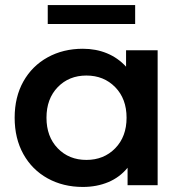

<svg xmlns="http://www.w3.org/2000/svg" viewBox="-20 -733 721 760"><path d="M604 -534V0H485V-69Q454 -31 408.5 -12Q363 7 308 7Q230 7 168.5 -27Q107 -61 72.5 -123Q38 -185 38 -267Q38 -349 72.5 -410.5Q107 -472 168.5 -506Q230 -540 308 -540Q360 -540 403.5 -522Q447 -504 479 -469V-534ZM481 -267Q481 -342 436 -388Q391 -434 322 -434Q253 -434 208.5 -388Q164 -342 164 -267Q164 -192 208.5 -146Q253 -100 322 -100Q391 -100 436 -146Q481 -192 481 -267ZM169 -713H515V-638H169Z"/></svg>

Font: mBank SemiBold
Style: Regular
Weight: 600
Designer: Julieta Ulanovsky
Foundry: Julieta Ulanovsky
Version: Version 7.200